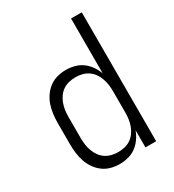

<svg xmlns="http://www.w3.org/2000/svg" viewBox="-180 -838 859 948"><g transform="rotate(-30 250.0 -363.5)"><path d="M223 8Q198 8 173.5 1.5Q149 -5 129 -20Q109 -35 94.5 -56Q80 -77 72 -101Q64 -125 61 -150Q58 -175 58 -200V-320Q58 -345 61 -370Q64 -395 72 -419Q80 -443 94.5 -464Q109 -485 129 -500Q149 -515 173.5 -521.5Q198 -528 223 -528Q248 -528 272.5 -521.5Q297 -515 316.5 -500.5Q336 -486 350.5 -465.5Q365 -445 373 -422V-735H434V0H373V-98Q365 -75 350.5 -54.5Q336 -34 316.5 -19.5Q297 -5 272.5 1.5Q248 8 223 8ZM246 -47Q265 -47 283.5 -51.5Q302 -56 317.5 -66.5Q333 -77 344 -92.5Q355 -108 361.5 -126Q368 -144 370.5 -162.5Q373 -181 373 -200V-320Q373 -339 370.5 -357.5Q368 -376 361.5 -394Q355 -412 344 -427.5Q333 -443 317.5 -453.5Q302 -464 283.5 -468.5Q265 -473 246 -473Q227 -473 208.5 -468.5Q190 -464 174.5 -453.5Q159 -443 148 -427.5Q137 -412 130.5 -394Q124 -376 121.5 -357.5Q119 -339 119 -320V-200Q119 -181 121.5 -162.5Q124 -144 130.5 -126Q137 -108 148 -92.5Q159 -77 174.5 -66.5Q190 -56 208.5 -51.5Q227 -47 246 -47Z"/></g></svg>

Font: Iosevka Light
Style: Regular
Weight: 300
Monospace: yes
Designer: Belleve Invis
Foundry: Belleve Invis
Version: Version 32.5.0; ttfautohint (v1.8.4)